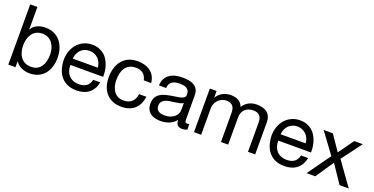

<svg xmlns="http://www.w3.org/2000/svg" viewBox="-26 -1421 4163 2139"><g transform="rotate(20 2056.0 -351.5)"><path d="M466.8 -263.2Q466.8 -299.3 457.3 -333.7Q447.8 -368.2 428.2 -395Q408.7 -421.9 378.4 -438Q348.1 -454.1 307.1 -454.1Q264.2 -454.1 233.9 -437Q203.6 -419.9 184.8 -392.3Q166 -364.7 157.5 -329.8Q148.9 -294.9 148.9 -258.8Q148.9 -221.2 158 -185.8Q167 -150.4 186.5 -123Q206.1 -95.7 237.1 -79.3Q268.1 -63 312 -63Q355.5 -63 385.3 -80.1Q415 -97.2 433.1 -125.2Q451.2 -153.3 459 -189.2Q466.8 -225.1 466.8 -263.2ZM151.9 -713.9V-446.8H153.8Q164.6 -468.3 181.4 -483.6Q198.2 -499 220 -509Q241.7 -519 266.8 -523.9Q292 -528.8 318.8 -528.8Q378.4 -528.8 423.1 -506.8Q467.8 -484.9 497.6 -447.5Q527.3 -410.2 542.2 -360.8Q557.1 -311.5 557.1 -256.8Q557.1 -201.2 542.5 -152.3Q527.8 -103.5 498.3 -67.1Q468.8 -30.8 424.6 -9.8Q380.4 11.2 320.8 11.2Q301.3 11.2 278.1 7.3Q254.9 3.4 231.9 -5.9Q209 -15.1 188.5 -30.5Q168 -45.9 153.8 -68.8H151.9V0H66.9V-713.9Z M1097.7 -164.1Q1088.9 -120.6 1069.8 -87.6Q1050.8 -54.7 1022.5 -32.7Q994.1 -10.7 957.5 0.2Q920.9 11.2 877 11.2Q814.9 11.2 769.3 -9Q723.6 -29.3 692.9 -65.2Q662.1 -101.1 646.5 -150.9Q630.9 -200.7 628.9 -259.8Q628.9 -318.4 647 -367.7Q665 -417 697.5 -452.9Q730 -488.8 774.4 -508.8Q818.8 -528.8 871.6 -528.8Q917.5 -528.8 952.9 -515.6Q988.3 -502.4 1014.9 -480Q1041.5 -457.5 1059.3 -427.7Q1077.1 -397.9 1087.9 -365.2Q1098.6 -332.5 1103 -298.3Q1107.4 -264.2 1106 -232.9H718.8Q717.8 -199.2 726.8 -168.5Q735.8 -137.7 755.6 -114.3Q775.4 -90.8 806.4 -76.9Q837.4 -63 879.9 -63Q934.1 -63 968.3 -87.9Q1002.4 -112.8 1013.7 -164.1ZM1015.6 -308.1Q1013.7 -338.4 1002.2 -365Q990.7 -391.6 971.2 -411.4Q951.7 -431.2 925 -442.6Q898.4 -454.1 866.7 -454.1Q834 -454.1 807.4 -442.6Q780.8 -431.2 761.7 -411.1Q742.7 -391.1 731.7 -364.7Q720.7 -338.4 718.8 -308.1Z M1544.9 -351.1Q1535.2 -399.9 1503.2 -427Q1471.2 -454.1 1417 -454.1Q1371.1 -454.1 1340.1 -437.3Q1309.1 -420.4 1290.3 -392.1Q1271.5 -363.8 1263.7 -327.4Q1255.9 -291 1255.9 -252Q1255.9 -215.8 1264.2 -181.9Q1272.5 -147.9 1290.8 -121.6Q1309.1 -95.2 1337.6 -79.1Q1366.2 -63 1406.7 -63Q1470.2 -63 1505.4 -95.7Q1540.5 -128.4 1548.8 -189H1635.7Q1628.4 -141.1 1610.6 -103.8Q1592.8 -66.4 1564.2 -40.8Q1535.6 -15.1 1496.6 -2Q1457.5 11.2 1407.7 11.2Q1348.6 11.2 1303.5 -8.1Q1258.3 -27.3 1227.8 -62Q1197.3 -96.7 1181.6 -145Q1166 -193.4 1166 -252Q1166 -310.1 1181.2 -360.6Q1196.3 -411.1 1226.6 -448.5Q1256.8 -485.8 1302.5 -507.3Q1348.1 -528.8 1409.7 -528.8Q1453.6 -528.8 1492.2 -518.3Q1530.8 -507.8 1560.5 -486.1Q1590.3 -464.4 1609.1 -430.9Q1627.9 -397.5 1632.8 -351.1Z M2050.8 -267.1Q2034.2 -254.4 2008.8 -249Q1983.4 -243.7 1954.6 -240Q1925.8 -236.3 1897 -232.2Q1868.2 -228 1845 -218Q1821.8 -208 1807.4 -189.7Q1793 -171.4 1793 -139.2Q1793 -118.2 1801.3 -103.5Q1809.6 -88.9 1823.5 -79.8Q1837.4 -70.8 1855.5 -66.9Q1873.5 -63 1893.1 -63Q1935.1 -63 1964.8 -74.5Q1994.6 -85.9 2013.7 -103.5Q2032.7 -121.1 2041.7 -141.6Q2050.8 -162.1 2050.8 -180.2ZM2189 -2Q2166.5 11.2 2127.9 11.2Q2094.7 11.2 2075.4 -7.3Q2056.2 -25.9 2056.2 -67.9Q2020.5 -25.9 1974.4 -7.3Q1928.2 11.2 1874 11.2Q1838.9 11.2 1807.9 3.4Q1776.9 -4.4 1753.7 -21.5Q1730.5 -38.6 1716.8 -65.9Q1703.1 -93.3 1703.1 -132.8Q1703.1 -176.8 1718 -204.8Q1732.9 -232.9 1757.6 -250.2Q1782.2 -267.6 1813.7 -276.9Q1845.2 -286.1 1877.9 -292Q1913.1 -299.3 1944.6 -303Q1976.1 -306.6 1999.8 -313Q2023.4 -319.3 2037.6 -331.5Q2051.8 -343.8 2051.8 -368.2Q2051.8 -396 2041.3 -413.1Q2030.8 -430.2 2014.4 -439.2Q1998 -448.2 1977.5 -451.2Q1957 -454.1 1937 -454.1Q1910.2 -454.1 1887.2 -449.5Q1864.3 -444.8 1847.2 -433.6Q1830.1 -422.4 1819.8 -403.6Q1809.6 -384.8 1808.1 -356H1723.1Q1725.1 -403.8 1743.2 -436.8Q1761.2 -469.7 1791 -490.2Q1820.8 -510.7 1859.6 -519.8Q1898.4 -528.8 1941.9 -528.8Q1977.1 -528.8 2011.7 -523.7Q2046.4 -518.6 2074 -503.2Q2101.6 -487.8 2118.9 -460.2Q2136.2 -432.6 2136.2 -387.2V-121.1Q2136.2 -106 2136.7 -95Q2137.2 -84 2139.6 -76.9Q2142.1 -69.8 2147.5 -66.4Q2152.8 -63 2163.1 -63Q2168.5 -63 2175 -64.2Q2181.6 -65.4 2189 -67.9Z M2348.1 -517.1V-440.9H2350.1Q2408.2 -528.8 2517.1 -528.8Q2541 -528.8 2563.2 -524.2Q2585.4 -519.5 2604.2 -509Q2623 -498.5 2637.2 -481.7Q2651.4 -464.8 2659.2 -440.9Q2685.5 -483.4 2727.5 -506.1Q2769.5 -528.8 2821.3 -528.8Q2859.9 -528.8 2891.6 -520.5Q2923.3 -512.2 2945.8 -494.1Q2968.3 -476.1 2980.7 -447.5Q2993.2 -418.9 2993.2 -378.9V0H2908.2V-338.9Q2908.2 -362.8 2904.3 -383.8Q2900.4 -404.8 2889.4 -420.4Q2878.4 -436 2858.9 -445.1Q2839.4 -454.1 2808.1 -454.1Q2776.9 -454.1 2751.7 -444.6Q2726.6 -435.1 2709.2 -418Q2691.9 -400.9 2682.6 -376.5Q2673.3 -352.1 2673.3 -321.8V0H2587.9V-338.9Q2587.9 -363.8 2583.5 -385Q2579.1 -406.2 2568.1 -421.6Q2557.1 -437 2538.3 -445.6Q2519.5 -454.1 2491.2 -454.1Q2466.3 -454.1 2446.3 -447Q2426.3 -439.9 2410.9 -428.7Q2395.5 -417.5 2384.5 -403.1Q2373.5 -388.7 2366.5 -374Q2359.4 -359.4 2356.2 -345.5Q2353 -331.5 2353 -321.8V0H2268.1V-517.1Z M3562 -164.1Q3553.2 -120.6 3534.2 -87.6Q3515.1 -54.7 3486.8 -32.7Q3458.5 -10.7 3421.9 0.2Q3385.3 11.2 3341.3 11.2Q3279.3 11.2 3233.6 -9Q3188 -29.3 3157.2 -65.2Q3126.5 -101.1 3110.8 -150.9Q3095.2 -200.7 3093.3 -259.8Q3093.3 -318.4 3111.3 -367.7Q3129.4 -417 3161.9 -452.9Q3194.3 -488.8 3238.8 -508.8Q3283.2 -528.8 3335.9 -528.8Q3381.8 -528.8 3417.2 -515.6Q3452.6 -502.4 3479.2 -480Q3505.9 -457.5 3523.7 -427.7Q3541.5 -397.9 3552.2 -365.2Q3563 -332.5 3567.4 -298.3Q3571.8 -264.2 3570.3 -232.9H3183.1Q3182.1 -199.2 3191.2 -168.5Q3200.2 -137.7 3220 -114.3Q3239.7 -90.8 3270.8 -76.9Q3301.8 -63 3344.2 -63Q3398.4 -63 3432.6 -87.9Q3466.8 -112.8 3478 -164.1ZM3480 -308.1Q3478 -338.4 3466.6 -365Q3455.1 -391.6 3435.5 -411.4Q3416 -431.2 3389.4 -442.6Q3362.8 -454.1 3331.1 -454.1Q3298.3 -454.1 3271.7 -442.6Q3245.1 -431.2 3226.1 -411.1Q3207 -391.1 3196 -364.7Q3185.1 -338.4 3183.1 -308.1Z M3617.2 -517.1H3726.1L3850.1 -335.9L3979 -517.1H4081.1L3903.3 -278.8L4103 0H3994.1L3850.1 -213.9L3706.1 0H3603L3797.4 -272Z"/></g></svg>

Font: XB Khoramshahr
Style: Regular
Weight: 400
Designer: Behnam
Foundry: Irmug
Version: Version 8.005 2009